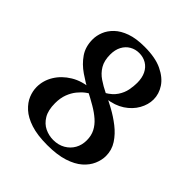

<svg xmlns="http://www.w3.org/2000/svg" viewBox="-194 -850 1004 1004"><g transform="rotate(45 308.0 -348.0)"><path d="M264 -356 290 -343Q275 -335 257 -321.5Q239 -308 222 -287Q205 -266 194 -237Q183 -208 183 -170Q183 -118 202 -86.5Q221 -55 250.5 -41Q280 -27 312 -27Q350 -27 378.5 -43.5Q407 -60 422.5 -87.5Q438 -115 438 -150Q438 -184 424.5 -210.5Q411 -237 386.5 -258.5Q362 -280 329.5 -299Q297 -318 260 -337Q221 -358 180 -386Q139 -414 112.5 -452.5Q86 -491 86 -545Q86 -573 97.5 -602Q109 -631 134.5 -655.5Q160 -680 202 -695Q244 -710 306 -710Q386 -710 436 -686Q486 -662 510 -625.5Q534 -589 534 -548Q534 -510 513 -472.5Q492 -435 452.5 -409Q413 -383 357 -376L329 -392Q365 -413 383 -440Q401 -467 406.5 -495.5Q412 -524 412 -549Q412 -586 399 -612.5Q386 -639 362.5 -653Q339 -667 309 -667Q281 -667 257.5 -653.5Q234 -640 220.5 -614.5Q207 -589 207 -554Q207 -509 224.5 -479.5Q242 -450 271 -430.5Q300 -411 331 -396Q366 -380 406.5 -358Q447 -336 483.5 -307.5Q520 -279 543.5 -243Q567 -207 567 -163Q567 -133 553.5 -101.5Q540 -70 510.5 -44Q481 -18 431.5 -2Q382 14 309 14Q236 14 187 -2Q138 -18 109 -44.5Q80 -71 67.5 -101.5Q55 -132 55 -162Q55 -210 81 -252.5Q107 -295 154 -323.5Q201 -352 264 -356Z"/></g></svg>

Font: Arima Thin SemiBold
Style: Regular
Weight: 600
Version: Version 1.100